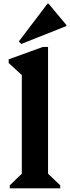

<svg xmlns="http://www.w3.org/2000/svg" viewBox="-20 -1019 379 1039"><path d="M33 0V-16L98 -79V-613L27 -678V-698L212 -765H240V-79L306 -16V0ZM95 -781 82 -795 237 -999H243L339 -884V-878Z"/></svg>

Font: Platypi SemiBold
Style: Regular
Weight: 600
Designer: David Sargent
Foundry: Bolt Cutter Type
Version: Version 1.200; ttfautohint (v1.8.4.7-5d5b)